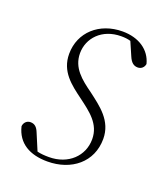

<svg xmlns="http://www.w3.org/2000/svg" viewBox="-96 -533 539 615"><g transform="rotate(20 173.5 -225.0)"><path d="M134 12C216 12 278 -38 278 -117C278 -179 231 -212 189 -244C150 -272 114 -300 114 -350C114 -401 154 -446 220 -446C232 -446 242 -445 252 -442L272 -396C280 -377 290 -370 303 -370C315 -370 324 -378 326 -390C315 -434 275 -462 219 -462C140 -462 82 -410 82 -336C82 -276 124 -245 166 -214C206 -184 245 -156 245 -104C245 -47 200 -3 134 -3C119 -3 106 -4 94 -7L70 -64C64 -79 56 -88 41 -88C28 -88 19 -78 18 -66C31 -12 74 12 134 12Z"/></g></svg>

Font: Source Serif 4 Display Light
Style: Italic
Weight: 300
Italic angle: -12°
Designer: Frank Grießhammer
Foundry: Adobe Systems Incorporated
Version: Version 4.004;hotconv 1.0.117;makeotfexe 2.5.65602